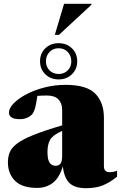

<svg xmlns="http://www.w3.org/2000/svg" viewBox="-20 -972 634 1007"><path d="M594 -45.5Q554.5 -13.5 517.8 0.8Q481 15 430.5 15Q373 15 344.8 -11.5Q316.5 -38 309.5 -99.5Q291 -39 256.8 -12.8Q222.5 13.5 174.5 13.5Q96 13.5 58.8 -23.8Q21.5 -61 21.5 -121Q21.5 -150.5 31.5 -174.2Q41.5 -198 70.5 -219.8Q99.5 -241.5 156 -264.2Q212.5 -287 306 -314.5V-396Q306 -430 286.5 -450.5Q267 -471 226.5 -471Q197 -471 176 -469Q169.5 -424 164.2 -405.8Q159 -387.5 151.5 -376.5Q142.5 -364 124.8 -355.5Q107 -347 84 -347Q53.5 -347 40.2 -356.5Q27 -366 27 -381Q27 -404.5 51.5 -429.8Q76 -455 117.8 -477.2Q159.5 -499.5 213 -513.2Q266.5 -527 324 -527Q434.5 -527 479.8 -480.8Q525 -434.5 525 -354V-100Q525 -69 554.5 -69Q574 -69 594 -76.5ZM229 -174.5Q229 -135 240.2 -118.8Q251.5 -102.5 272.5 -102.5Q288 -102.5 297 -113.5Q306 -124.5 306 -154.5V-285.5Q257 -263.5 243 -239.2Q229 -215 229 -174.5ZM287.5 -745.5Q329.5 -745.5 357.2 -718.8Q385 -692 385 -650.5Q385 -609.5 357.2 -582.5Q329.5 -555.5 287.5 -555.5Q245.5 -555.5 217.8 -582.5Q190 -609.5 190 -650.5Q190 -692 217.8 -718.8Q245.5 -745.5 287.5 -745.5ZM287.5 -584Q316.5 -584 335.2 -602.8Q354 -621.5 354 -650.5Q354 -680 335.2 -699.5Q316.5 -719 287.5 -719Q258.5 -719 239.8 -699.5Q221 -680 221 -650.5Q221 -621.5 239.8 -602.8Q258.5 -584 287.5 -584ZM267.5 -789 316 -952H459.5V-947L289 -789Z"/></svg>

Font: Newsreader 72pt ExtraBold
Style: Regular
Weight: 800
Designer: Hugues Gentile
Foundry: Production Type
Version: Version 1.003; ttfautohint (v1.8.3)